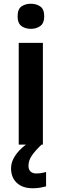

<svg xmlns="http://www.w3.org/2000/svg" viewBox="-20 -772 329 1025"><path d="M209 -543V0H80V-543ZM145 -752Q174 -752 195 -737.5Q216 -723 216 -685Q216 -648 195 -633Q174 -618 145 -618Q115 -618 94.5 -633Q74 -648 74 -685Q74 -723 94.5 -737.5Q115 -752 145 -752ZM132 113Q132 133 143 143.5Q154 154 173 154Q189 154 203 151.5Q217 149 226 146V223Q211 227 194 230Q177 233 155 233Q100 233 69.5 204Q39 175 39 127Q39 98 54 71Q69 44 92.5 22Q116 0 143 -16L202 0Q168 32 150 58.5Q132 85 132 113Z"/></svg>

Font: Noto Sans Sora Sompeng SemiBold
Style: Regular
Weight: 600
Version: Version 2.101